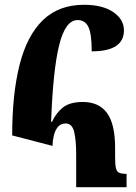

<svg xmlns="http://www.w3.org/2000/svg" viewBox="-20 -784 568 804"><path d="M200 -173 31 -217Q31 -390 62 -512.5Q93 -635 159.5 -699.5Q226 -764 332 -764Q409 -764 454 -733.5Q499 -703 499 -657Q499 -569 364 -569Q364 -643 350 -671.5Q336 -700 305 -700Q254 -700 228 -596Q202 -492 194 -274H198Q214 -310 243 -333.5Q272 -357 327 -357Q394 -357 428 -311Q462 -265 462 -164V-126Q462 -95 465.5 -80Q469 -65 479 -60.5Q489 -56 510 -56V0H299V-137Q299 -197 290.5 -232Q282 -267 255 -267Q234 -267 222 -252Q210 -237 205 -215Q200 -193 200 -173Z"/></svg>

Font: Noto Serif Armenian ExtraCondensed Black
Style: Regular
Weight: 900
Width: 2
Designer: Monotype Design Team
Foundry: Monotype Imaging Inc.
Version: Version 2.008; ttfautohint (v1.8.4.7-5d5b)